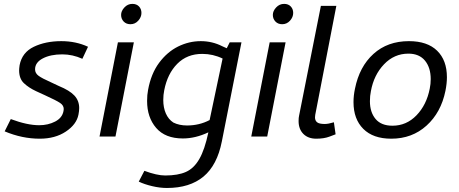

<svg xmlns="http://www.w3.org/2000/svg" viewBox="-20 -696 2340 979"><path d="M303.8 -130Q305 -133.8 305 -140Q305 -158.8 286.2 -171.2Q267.5 -183.8 210 -210L163.8 -231.2Q126.2 -248.8 101.9 -271.9Q77.5 -295 77.5 -337.5Q77.5 -346.2 80 -363.8Q92.5 -428.8 152.5 -457.5Q212.5 -486.2 292.5 -486.2Q367.5 -486.2 428.8 -457.5L400 -396.2Q350 -418.8 297.5 -418.8Q237.5 -418.8 198.1 -398.1Q158.8 -377.5 158.8 -342.5Q158.8 -322.5 176.9 -309.4Q195 -296.2 237.5 -277.5L280 -257.5Q335 -235 359.4 -208.8Q383.8 -182.5 383.8 -145Q383.8 -130 380 -111.2Q370 -61.2 315.6 -25Q261.2 11.2 182.5 11.2Q92.5 11.2 3.8 -26.2L35 -88.8Q118.8 -57.5 180 -57.5Q225 -57.5 261.2 -76.2Q297.5 -95 303.8 -130Z M597.5 -620Q597.5 -640 614.4 -658.1Q631.2 -676.2 655 -676.2Q676.2 -676.2 688.8 -663.1Q701.2 -650 701.2 -630Q701.2 -608.8 685 -590.6Q668.8 -572.5 645 -572.5Q623.8 -572.5 610.6 -586.2Q597.5 -600 597.5 -620ZM568.8 0H487.5L581.2 -480H662.5Z M912.5 10Q822.5 10 776.2 -43.8Q730 -97.5 730 -181.2Q730 -212.5 735 -237.5Q750 -320 791.2 -375.6Q832.5 -431.2 888.1 -458.8Q943.8 -486.2 1003.8 -486.2Q1062.5 -486.2 1113.8 -460L1136.2 -450L1151.2 -480H1211.2L1111.2 25Q1087.5 146.2 1017.5 204.4Q947.5 262.5 831.2 262.5Q795 262.5 755.6 253.1Q716.2 243.8 687.5 230L716.2 175Q780 198.8 822.5 198.8Q887.5 198.8 928.1 180.6Q968.8 162.5 996.2 115Q1023.8 67.5 1042.5 -21.2Q976.2 10 912.5 10ZM1048.8 -83.8 1115 -397.5Q1066.2 -421.2 1011.2 -421.2Q933.8 -421.2 883.8 -370.6Q833.8 -320 817.5 -236.2Q812.5 -212.5 812.5 -186.2Q812.5 -147.5 825.6 -117.5Q838.8 -87.5 863.8 -71.2Q893.8 -56.2 933.8 -56.2Q996.2 -56.2 1048.8 -83.8Z M1371.2 -620Q1371.2 -640 1388.1 -658.1Q1405 -676.2 1428.8 -676.2Q1450 -676.2 1462.5 -663.1Q1475 -650 1475 -630Q1475 -608.8 1458.8 -590.6Q1442.5 -572.5 1418.8 -572.5Q1397.5 -572.5 1384.4 -586.2Q1371.2 -600 1371.2 -620ZM1342.5 0H1261.2L1355 -480H1436.2Z M1682.5 -72.5 1691.2 -11.2Q1687.5 -10 1660 0.6Q1632.5 11.2 1592.5 11.2Q1551.2 11.2 1526.9 -13.1Q1502.5 -37.5 1502.5 -78.8Q1502.5 -96.2 1505 -106.2L1616.2 -666.2H1695L1591.2 -130Q1586.2 -107.5 1586.2 -97.5Q1586.2 -81.2 1596.9 -72.5Q1607.5 -63.8 1636.2 -63.8Q1653.8 -63.8 1682.5 -72.5Z M1782.5 -175Q1782.5 -208.8 1790 -243.8Q1812.5 -356.2 1884.4 -421.2Q1956.2 -486.2 2065 -486.2Q2158.8 -486.2 2208.8 -437.5Q2258.8 -388.8 2258.8 -302.5Q2258.8 -270 2251.2 -232.5Q2228.8 -122.5 2155 -55.6Q2081.2 11.2 1975 11.2Q1882.5 11.2 1832.5 -38.8Q1782.5 -88.8 1782.5 -175ZM1871.2 -231.2Q1866.2 -207.5 1866.2 -180Q1866.2 -123.8 1895 -89.4Q1923.8 -55 1981.2 -55Q2052.5 -55 2103.8 -108.1Q2155 -161.2 2171.2 -243.8Q2176.2 -267.5 2176.2 -292.5Q2176.2 -351.2 2146.9 -386.9Q2117.5 -422.5 2062.5 -422.5Q1990 -422.5 1938.1 -368.1Q1886.2 -313.8 1871.2 -231.2Z"/></svg>

Font: Cambay
Style: Italic
Weight: 400
Italic angle: -11°
Designer: Pooja Saxena
Foundry: Pooja Saxena
Version: Version 1.019;PS 001.019;hotconv 1.0.70;makeotf.lib2.5.58329